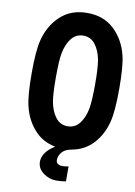

<svg xmlns="http://www.w3.org/2000/svg" viewBox="-119 -1000 914 1304"><g transform="rotate(10 338.5 -348.0)"><path d="M91.1 -685.5Q117.2 -791 189.5 -859Q261.7 -927.1 375 -927.1Q488.3 -927.1 560.5 -859Q632.8 -791 658.9 -685.5Q677.1 -613.3 677.1 -458.3Q677.1 -303.4 658.9 -231.1Q636.7 -138.7 577.8 -74.2Q518.9 -9.8 427.7 5.9Q386.7 13 365.2 37.8Q343.8 62.5 343.8 92.4Q343.8 109.4 355.8 117.8Q367.8 126.3 383.5 126.3Q409.5 126.3 429.7 121.7V224.6Q403 230.5 362 230.5Q314.5 230.5 273.4 200.2Q232.4 169.9 232.4 123Q232.4 57.9 316.4 5.2Q227.9 -11.7 170.6 -76.2Q113.3 -140.6 91.1 -231.1Q72.9 -303.4 72.9 -458.3Q72.9 -613.3 91.1 -685.5ZM249.3 -290.4Q261.1 -227.2 292.6 -186.5Q324.2 -145.8 375 -145.8Q425.8 -145.8 457.4 -186.5Q488.9 -227.2 500.7 -290.4Q510.4 -344.4 510.4 -458.3Q510.4 -572.9 500.7 -626.3Q488.9 -689.5 457.4 -730.1Q425.8 -770.8 375 -770.8Q324.2 -770.8 292.6 -730.1Q261.1 -689.5 249.3 -626.3Q239.6 -572.9 239.6 -458.3Q239.6 -343.8 249.3 -290.4Z"/></g></svg>

Font: Monoid
Style: Bold
Weight: 700
Width: 4
Designer: Andreas Larsen (@larsenwork)
Version: Version 0.61